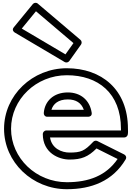

<svg xmlns="http://www.w3.org/2000/svg" viewBox="-20 -1306 945 1373"><path d="M237.2 -1225.5 505.3 -997.8 448 -917.2 135.8 -1101.7ZM250.2 -1280.1C239.2 -1289.4 223.2 -1287.2 214.7 -1276.8L78.7 -1110.8C63.8 -1092.8 76.9 -1078.4 85.3 -1073.5L442.3 -862.5C453 -856.1 467.8 -858.9 475.4 -869.5L559.4 -987.5C566.6 -997.7 565.1 -1012.6 555.2 -1021.1ZM845.2 -373H311C295.9 -373 286 -358.7 286 -348C286 -211.4 401.6 -165 477 -165C561.3 -165 610.5 -184.2 670.2 -244.4L821 -169.1C738.7 -49.2 614.3 -3 458 -3C238 -3 59 -175.7 59 -385C59 -595.3 238 -768 458 -768C680.8 -768 845 -640.9 845 -384C845 -380.6 845.1 -375.5 845.2 -373ZM869 -323C880 -323 890.8 -331 893.4 -342.6C896.8 -358 895 -374 895 -384C895 -669.1 703.2 -818 458 -818C212 -818 9 -624.7 9 -385C9 -146.3 212 47 458 47C634.3 47 786 -11.1 878.5 -166.2C887.2 -180.8 879.6 -195.7 868.2 -201.4L676.2 -297.4C666.9 -302 654.4 -300.2 646.8 -292.1C584.3 -225.8 558.5 -215 477 -215C421.5 -215 350 -243.8 337.8 -323ZM318 -471H611C620.8 -471 639.1 -476.8 635.7 -499.7C621.9 -592.7 553.6 -645 465 -645C361.5 -645 299 -580.6 293.1 -497.8C292.2 -485 301.1 -471 318 -471ZM347.8 -521C360.6 -563 396.3 -595 465 -595C523.1 -595 561.9 -570.1 579.3 -521Z"/></svg>

Font: Poland Can Into
Style: BigWritingsOLn
Weight: 700
Foundry: Cannot Into Space Fonts
Version: Version 0.92